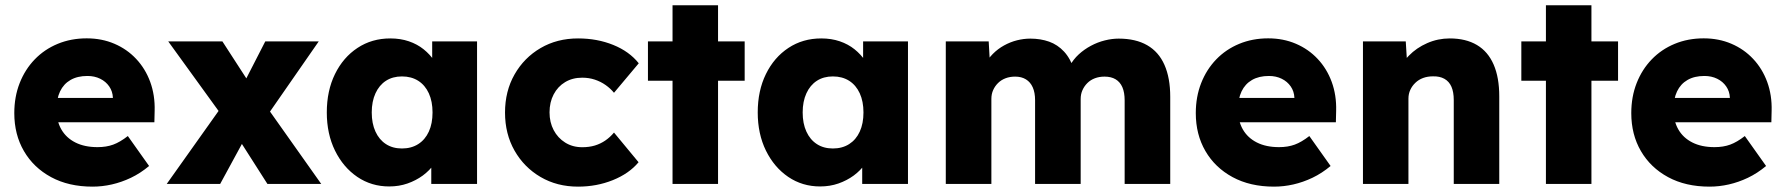

<svg xmlns="http://www.w3.org/2000/svg" viewBox="-20 -686 6656 716"><path d="M325 10Q236 10 170.5 -25.5Q105 -61 69.2 -122.7Q33.3 -184.3 33.3 -264.3Q33.3 -325 53.3 -376Q73.3 -427 109.5 -464.5Q145.7 -502 195.2 -522.5Q244.7 -543 303.3 -543Q359.7 -543 406.7 -522.8Q453.7 -502.7 487.8 -466.3Q522 -430 540.2 -380.5Q558.3 -331 556.7 -272.7L555.7 -230H133.3L110.3 -320.7H418.7L401 -301.7V-321.7Q400 -345.3 387.3 -363.7Q374.7 -382 353.7 -392.3Q332.7 -402.7 306 -402.7Q268.7 -402.7 243 -387.8Q217.3 -373 204 -345.2Q190.7 -317.3 190.7 -277.3Q190.7 -235 208.7 -203.5Q226.7 -172 261 -154.7Q295.3 -137.3 343.7 -137.3Q376.7 -137.3 402.2 -146.7Q427.7 -156 456.7 -178.7L536 -67Q503.3 -39.7 468.2 -23Q433 -6.3 397.2 1.8Q361.3 10 325 10Z M977.3 0 873.3 -163 815 -244.7 607.3 -531.7H809.3L909 -377.7L972 -291L1178 0ZM601.7 0 816.7 -302.7 907 -195 801 0ZM957.3 -227.3 868.3 -334.7 969.3 -531.7H1168.7Z M1431.3 9.3Q1365 9.3 1312.5 -26.3Q1260 -62 1229.3 -124.3Q1198.7 -186.7 1198.7 -266.7Q1198.7 -347.7 1229.2 -409.8Q1259.7 -472 1313.2 -507.3Q1366.7 -542.7 1435.7 -542.7Q1473.3 -542.7 1504.7 -532Q1536 -521.3 1559.8 -502.2Q1583.7 -483 1600.5 -458Q1617.3 -433 1626.7 -404.3L1591.7 -407.7V-531.7H1759V0H1588.3V-129L1626.3 -128.7Q1617.7 -100.3 1599.8 -75.2Q1582 -50 1556.5 -31.3Q1531 -12.7 1499.5 -1.7Q1468 9.3 1431.3 9.3ZM1479 -132.3Q1514 -132.3 1539.7 -148.7Q1565.3 -165 1579.2 -195.2Q1593 -225.3 1593 -266.7Q1593 -307.7 1579.2 -338Q1565.3 -368.3 1539.7 -384.7Q1514 -401 1479 -401Q1444.3 -401 1419.2 -384.7Q1394 -368.3 1380.2 -338Q1366.3 -307.7 1366.3 -266.7Q1366.3 -225.3 1380.2 -195.2Q1394 -165 1419.2 -148.7Q1444.3 -132.3 1479 -132.3Z M2135.7 10Q2057.3 10 1995.8 -26Q1934.3 -62 1898.8 -124.3Q1863.3 -186.7 1863.3 -266.3Q1863.3 -346 1898.8 -408.3Q1934.3 -470.7 1995.8 -506.7Q2057.3 -542.7 2135.7 -542.7Q2207 -542.7 2266.8 -518.5Q2326.7 -494.3 2362 -450L2269.7 -340Q2257 -355.7 2238.7 -368.7Q2220.3 -381.7 2198.3 -389Q2176.3 -396.3 2151 -396.3Q2115 -396.3 2087.5 -379.8Q2060 -363.3 2044.7 -334Q2029.3 -304.7 2029.3 -267Q2029.3 -230 2044.7 -200.8Q2060 -171.7 2087.7 -154.3Q2115.3 -137 2151.3 -137Q2177 -137 2198.2 -143.3Q2219.3 -149.7 2237.3 -162Q2255.3 -174.3 2269.7 -191.7L2361.3 -81Q2326 -38.7 2265.5 -14.3Q2205 10 2135.7 10Z M2488 0V-666.3H2657.7V0ZM2396.3 -385V-531.7H2757V-385Z M3038.3 9.3Q2972 9.3 2919.5 -26.3Q2867 -62 2836.3 -124.3Q2805.7 -186.7 2805.7 -266.7Q2805.7 -347.7 2836.2 -409.8Q2866.7 -472 2920.2 -507.3Q2973.7 -542.7 3042.7 -542.7Q3080.3 -542.7 3111.7 -532Q3143 -521.3 3166.8 -502.2Q3190.7 -483 3207.5 -458Q3224.3 -433 3233.7 -404.3L3198.7 -407.7V-531.7H3366V0H3195.3V-129L3233.3 -128.7Q3224.7 -100.3 3206.8 -75.2Q3189 -50 3163.5 -31.3Q3138 -12.7 3106.5 -1.7Q3075 9.3 3038.3 9.3ZM3086 -132.3Q3121 -132.3 3146.7 -148.7Q3172.3 -165 3186.2 -195.2Q3200 -225.3 3200 -266.7Q3200 -307.7 3186.2 -338Q3172.3 -368.3 3146.7 -384.7Q3121 -401 3086 -401Q3051.3 -401 3026.2 -384.7Q3001 -368.3 2987.2 -338Q2973.3 -307.7 2973.3 -266.7Q2973.3 -225.3 2987.2 -195.2Q3001 -165 3026.2 -148.7Q3051.3 -132.3 3086 -132.3Z M3507 0V-531.7H3667L3672.3 -438.3L3650.7 -439.7Q3663.3 -465.7 3682.2 -484.7Q3701 -503.7 3724.2 -516.5Q3747.3 -529.3 3772.5 -535.7Q3797.7 -542 3822 -542Q3860.3 -542 3892.3 -530.7Q3924.3 -519.3 3948.3 -493.3Q3972.3 -467.3 3987 -422.3L3961 -424.3L3968.7 -439.3Q3982.3 -464.3 4002.8 -483.2Q4023.3 -502 4048.3 -515.3Q4073.3 -528.7 4100 -535.3Q4126.7 -542 4151.7 -542Q4215.3 -542 4258.2 -517.3Q4301 -492.7 4322.5 -444Q4344 -395.3 4344 -325V0H4174V-311.7Q4174 -341.3 4165.5 -360.8Q4157 -380.3 4140.3 -390.3Q4123.7 -400.3 4099 -400.3Q4079.7 -400.3 4063.2 -394.2Q4046.7 -388 4035 -376.3Q4023.3 -364.7 4016.7 -349.8Q4010 -335 4010 -316.7V0H3840V-312.3Q3840 -340.7 3831.3 -360.2Q3822.7 -379.7 3806 -390Q3789.3 -400.3 3765.7 -400.3Q3746.3 -400.3 3730 -394.2Q3713.7 -388 3702 -376.5Q3690.3 -365 3683.7 -350.2Q3677 -335.3 3677 -317.3V0Z M4731 10Q4642 10 4576.5 -25.5Q4511 -61 4475.2 -122.7Q4439.3 -184.3 4439.3 -264.3Q4439.3 -325 4459.3 -376Q4479.3 -427 4515.5 -464.5Q4551.7 -502 4601.2 -522.5Q4650.7 -543 4709.3 -543Q4765.7 -543 4812.7 -522.8Q4859.7 -502.7 4893.8 -466.3Q4928 -430 4946.2 -380.5Q4964.3 -331 4962.7 -272.7L4961.7 -230H4539.3L4516.3 -320.7H4824.7L4807 -301.7V-321.7Q4806 -345.3 4793.3 -363.7Q4780.7 -382 4759.7 -392.3Q4738.7 -402.7 4712 -402.7Q4674.7 -402.7 4649 -387.8Q4623.3 -373 4610 -345.2Q4596.7 -317.3 4596.7 -277.3Q4596.7 -235 4614.7 -203.5Q4632.7 -172 4667 -154.7Q4701.3 -137.3 4749.7 -137.3Q4782.7 -137.3 4808.2 -146.7Q4833.7 -156 4862.7 -178.7L4942 -67Q4909.3 -39.7 4874.2 -23Q4839 -6.3 4803.2 1.8Q4767.3 10 4731 10Z M5062.7 0V-531.7H5222.3L5229 -423.7L5194.3 -411.7Q5205 -448.7 5233.7 -478.2Q5262.3 -507.7 5302.3 -525.2Q5342.3 -542.7 5386.3 -542.7Q5446.3 -542.7 5487.7 -518.2Q5529 -493.7 5550 -445.3Q5571 -397 5571 -326.7V0H5401.3V-313Q5401.3 -342.7 5392.7 -362.5Q5384 -382.3 5366.3 -392.2Q5348.7 -402 5323.7 -401.3Q5303.7 -401.3 5287 -395.2Q5270.3 -389 5258.2 -377.3Q5246 -365.7 5239.2 -350.8Q5232.3 -336 5232.3 -318V0H5148Q5118.3 0 5097 0Q5075.7 0 5062.7 0Z M5745 0V-666.3H5914.7V0ZM5653.3 -385V-531.7H6014V-385Z M6355 10Q6266 10 6200.5 -25.5Q6135 -61 6099.2 -122.7Q6063.3 -184.3 6063.3 -264.3Q6063.3 -325 6083.3 -376Q6103.3 -427 6139.5 -464.5Q6175.7 -502 6225.2 -522.5Q6274.7 -543 6333.3 -543Q6389.7 -543 6436.7 -522.8Q6483.7 -502.7 6517.8 -466.3Q6552 -430 6570.2 -380.5Q6588.3 -331 6586.7 -272.7L6585.7 -230H6163.3L6140.3 -320.7H6448.7L6431 -301.7V-321.7Q6430 -345.3 6417.3 -363.7Q6404.7 -382 6383.7 -392.3Q6362.7 -402.7 6336 -402.7Q6298.7 -402.7 6273 -387.8Q6247.3 -373 6234 -345.2Q6220.7 -317.3 6220.7 -277.3Q6220.7 -235 6238.7 -203.5Q6256.7 -172 6291 -154.7Q6325.3 -137.3 6373.7 -137.3Q6406.7 -137.3 6432.2 -146.7Q6457.7 -156 6486.7 -178.7L6566 -67Q6533.3 -39.7 6498.2 -23Q6463 -6.3 6427.2 1.8Q6391.3 10 6355 10Z"/></svg>

Font: Lexend Medium
Style: Regular
Weight: 500
Designer: Bonnie Shaver-Troup, Thomas Jockin
Foundry: Lexend
Version: Version 1.005